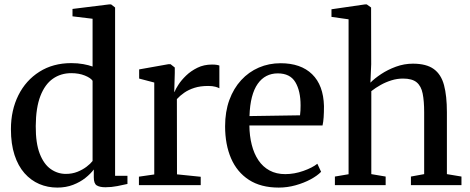

<svg xmlns="http://www.w3.org/2000/svg" viewBox="-20 -839 2130 870"><path d="M239.5 11Q196 11 158 -5.2Q120 -21.5 91 -54.2Q62 -87 45.8 -136.8Q29.5 -186.5 29.5 -253.5Q29.5 -339.5 63.2 -407.2Q97 -475 158.8 -514Q220.5 -553 303 -553Q332 -553 357 -548.5Q382 -544 399.5 -537.5V-754L308.5 -765V-798.5L474 -819H483.5L501.5 -805V-42.5H557.5V-5.5Q538.5 -1 511.8 4.2Q485 9.5 457.5 9.5Q432 9.5 418.5 1.2Q405 -7 405 -35.5V-71Q391 -52 367.2 -33Q343.5 -14 311.2 -1.5Q279 11 239.5 11ZM278.5 -51Q307 -51 330.8 -60.5Q354.5 -70 372.2 -83.5Q390 -97 399.5 -109.5V-473Q391 -486 364.2 -496.8Q337.5 -507.5 303 -507.5Q255.5 -507.5 219.5 -482.2Q183.5 -457 163 -404Q142.5 -351 142 -268Q141.5 -190.5 160 -142.8Q178.5 -95 209.8 -73Q241 -51 278.5 -51Z M609.5 0V-38.5L679 -48.5V-465L610.5 -483V-524.5L742.5 -548H753L772 -533V-508.5L769.5 -421.5L771.5 -424Q775.5 -435 788.5 -455.2Q801.5 -475.5 823.2 -496.5Q845 -517.5 874.5 -532Q904 -546.5 940.5 -546.5Q953.5 -546.5 961.2 -545.2Q969 -544 974 -542V-439Q968.5 -442.5 955.5 -446Q942.5 -449.5 923 -449.5Q887.5 -449.5 861 -441Q834.5 -432.5 815 -419Q795.5 -405.5 781.5 -390L782 -49L889.5 -38V0Z M1243 11Q1162 11 1108 -24Q1054 -59 1027 -121.5Q1000 -184 1000 -267Q1000 -333 1019.2 -385.8Q1038.5 -438.5 1072.8 -475.8Q1107 -513 1152.8 -532.8Q1198.5 -552.5 1251.5 -552.5Q1343 -552.5 1394.2 -502.8Q1445.5 -453 1448 -358.5Q1448 -328.5 1446.5 -307.2Q1445 -286 1441.5 -270.5H1110Q1110.5 -223 1120.8 -182.8Q1131 -142.5 1151 -112.8Q1171 -83 1201.5 -66.5Q1232 -50 1272.5 -50Q1313.5 -50 1354.5 -64.5Q1395.5 -79 1418 -97L1435 -60.5Q1417.5 -42.5 1387.2 -26.2Q1357 -10 1319.5 0.5Q1282 11 1243 11ZM1110.5 -313 1339.5 -316.5Q1341 -326.5 1341.5 -338.8Q1342 -351 1342 -361.5Q1342 -427 1318.2 -466.8Q1294.5 -506.5 1238.5 -506.5Q1210.5 -506.5 1187.5 -494.8Q1164.5 -483 1147.8 -459.2Q1131 -435.5 1121.5 -399Q1112 -362.5 1110.5 -313Z M1559.5 -49.5V-751.5L1482 -762.5V-797L1633.5 -819H1642L1661.5 -805L1662 -548L1658.5 -464.5Q1676.5 -483 1706.5 -503Q1736.5 -523 1774 -536.8Q1811.5 -550.5 1851 -550.5Q1912 -550.5 1945.5 -526.2Q1979 -502 1992 -453.2Q2005 -404.5 2005 -330.5V-50L2071 -39V0H1842V-39L1902 -50V-330Q1902 -381 1895.2 -415Q1888.5 -449 1868 -466Q1847.5 -483 1806.5 -483Q1779.5 -483 1753.8 -475Q1728 -467 1704.8 -454Q1681.5 -441 1662.5 -426V-50L1727.5 -39V0H1497.5V-39Z"/></svg>

Font: Merriweather 60pt
Style: Regular
Weight: 400
Version: Version 2.100